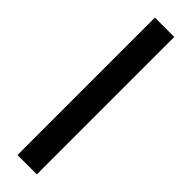

<svg xmlns="http://www.w3.org/2000/svg" viewBox="-285 -826 821 821"><g transform="rotate(45 125.0 -415.5)"><path d="M66.5 0V-831H183.5V0Z"/></g></svg>

Font: Merriweather 28pt SemiBold
Style: Regular
Weight: 600
Version: Version 2.100